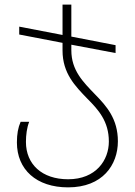

<svg xmlns="http://www.w3.org/2000/svg" viewBox="-20 -559 582 829"><path d="M288 -342V-366L479 -330V-364L288 -401V-539H250V-408L63 -444V-410L250 -374V-341C250 -242 305 -187 357 -133C405 -85 450 -35 450 52C450 132 395 215 274 215C161 215 92 150 92 54C92 24 96 -8 106 -33H69C58 -8 53 20 53 56C53 173 137 250 274 250C423 250 489 153 489 51C489 -46 440 -101 390 -152C339 -205 288 -255 288 -342Z"/></svg>

Font: Noto Sans Georgian ExtraLight
Style: Regular
Weight: 200
Designer: Monotype Design Team, Akaki Razmadze
Foundry: Google LLC
Version: Version 2.005